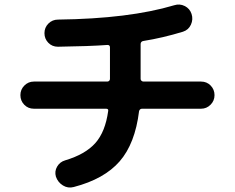

<svg xmlns="http://www.w3.org/2000/svg" viewBox="-20 -784 1040 850"><path d="M129.9 -302.7Q104.5 -302.7 87.4 -320.3Q70.3 -337.9 70.3 -362.8Q70.3 -387.7 87.9 -405.3Q105.5 -422.9 129.9 -422.9H455.1Q460 -422.9 463.4 -426.3Q466.8 -429.7 466.8 -434.6V-574.2Q466.8 -585 456.1 -585Q375 -579.1 236.3 -577.1Q210.9 -577.1 193.8 -594.7Q176.8 -612.3 176.8 -637.2Q176.8 -662.1 194.3 -679.7Q211.9 -697.3 237.3 -697.3Q551.8 -701.2 751 -760.7Q775.4 -768.6 797.9 -757.3Q820.3 -746.1 828.1 -722.2Q835.9 -698.2 825.2 -674.8Q814.5 -651.4 790 -643.6Q700.2 -616.2 614.3 -602.5Q603.5 -600.6 602.5 -589.8V-434.6Q602.5 -429.7 606.4 -426.3Q610.4 -422.9 615.2 -422.9H870.1Q895.5 -422.9 912.6 -405.3Q929.7 -387.7 929.7 -362.8Q929.7 -337.9 912.1 -320.3Q894.5 -302.7 870.1 -302.7H609.4Q598.6 -302.7 595.7 -292Q578.1 -148.4 509.8 -69.8Q441.4 8.8 306.6 43.9Q281.2 50.8 258.8 37.1Q236.3 23.4 227.5 -2Q220.7 -25.4 232.9 -46.4Q245.1 -67.4 268.6 -74.2Q357.4 -100.6 401.9 -150.4Q446.3 -200.2 459 -293Q460.9 -302.7 449.2 -302.7Z"/></svg>

Font: Rounded-X Mgen+ 1m bold
Style: Bold
Weight: 700
Designer: [Source Han Sans]
Ryoko NISHIZUKA  (kana & ideographs); Paul D. Hunt (Latin, Greek & Cyrillic); Wenlong ZHANG  (bopomofo
Version: Version 1.059.20150602